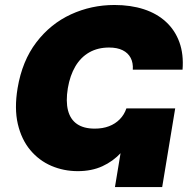

<svg xmlns="http://www.w3.org/2000/svg" viewBox="-20 -758 761 778"><path d="M294.9 -64.5Q238.3 -64.5 188.2 -85.9Q138.2 -107.4 102.5 -150.1Q66.9 -192.9 52.2 -255.6Q37.6 -318.4 51.3 -400.9Q69.8 -511.2 127.2 -586.4Q184.6 -661.6 267.3 -699.7Q350.1 -737.8 443.8 -737.8Q509.8 -737.8 563 -720.5Q616.2 -703.1 652.8 -669.2Q689.5 -635.3 707 -586.7Q724.6 -538.1 719.7 -475.6H518.1Q520 -503.4 509.5 -523.4Q499 -543.5 477.1 -554.4Q455.1 -565.4 421.9 -565.4Q376.5 -565.4 342 -545.9Q307.6 -526.4 285.6 -489.5Q263.7 -452.6 254.9 -400.9Q246.1 -347.2 255.6 -310.5Q265.1 -273.9 292.2 -255.4Q319.3 -236.8 363.8 -236.8Q396.5 -236.8 421.9 -246.6Q447.3 -256.3 465.3 -274.7Q483.4 -293 492.2 -318.8H564Q548.8 -266.6 525.9 -220.5Q502.9 -174.3 470.7 -139.4Q438.5 -104.5 395 -84.5Q351.6 -64.5 294.9 -64.5ZM445.8 0 498.5 -318.8H689.9L637.2 0Z"/></svg>

Font: Inter 20pt Black
Style: Italic
Weight: 900
Italic angle: -9.3988°
Version: Version 4.001;git-66647c0bb